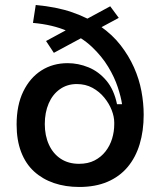

<svg xmlns="http://www.w3.org/2000/svg" viewBox="-20 -729 637 763"><path d="M295 14Q240 14 194.5 -1.5Q149 -17 115.5 -47.5Q82 -78 64 -125Q46 -172 46 -234Q46 -311 72.5 -365.5Q99 -420 144.5 -449Q190 -478 249 -478Q291 -478 331.5 -461.5Q372 -445 402.5 -409Q433 -373 445 -315H465Q461 -343 448 -382.5Q435 -422 410 -463.5Q385 -505 345.5 -542.5Q306 -580 248 -605.5Q190 -631 111 -638L122 -709Q204 -702 267.5 -680Q331 -658 379 -624.5Q427 -591 459.5 -549Q492 -507 512.5 -461Q533 -415 542 -367Q551 -319 551 -273Q551 -209 535 -156Q519 -103 487 -65Q455 -27 407 -6.5Q359 14 295 14ZM294 -78Q330 -78 356 -91.5Q382 -105 399.5 -127.5Q417 -150 425.5 -178Q434 -206 434 -235V-242Q434 -265 424 -291Q414 -317 394.5 -341Q375 -365 347.5 -380Q320 -395 285 -395Q247 -395 218 -374.5Q189 -354 173.5 -318Q158 -282 158 -236Q158 -190 174.5 -154Q191 -118 221.5 -98Q252 -78 294 -78ZM163 -566 418 -704 452 -658 194 -519Z"/></svg>

Font: Bricolage Grotesque 96pt ExtraBold Medium
Style: Regular
Weight: 500
Version: Version 1.001;gftools[0.9.33.dev8+g029e19f]